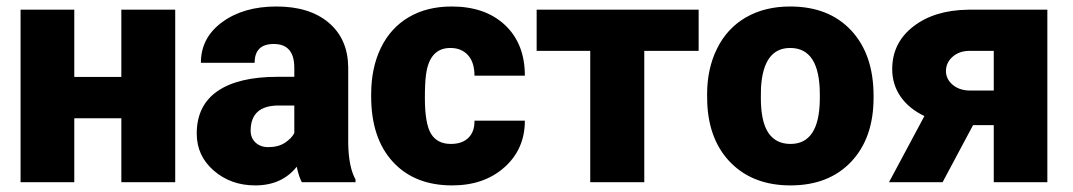

<svg xmlns="http://www.w3.org/2000/svg" viewBox="-20 -558 3286 588"><path d="M516.6 0H351.6V-195.8H207.5V0H43V-528.3H207.5V-322.3H351.6V-528.3H516.6Z M904.3 0Q895.5 -16.1 888.7 -47.4Q843.3 9.8 761.7 9.8Q687 9.8 634.8 -35.4Q582.5 -80.6 582.5 -148.9Q582.5 -234.9 646 -278.8Q709.5 -322.8 830.6 -322.8H881.3V-350.6Q881.3 -423.3 818.4 -423.3Q759.8 -423.3 759.8 -365.7H595.2Q595.2 -442.4 660.4 -490.2Q725.6 -538.1 826.7 -538.1Q927.7 -538.1 986.3 -488.8Q1044.9 -439.5 1046.4 -353.5V-119.6Q1047.4 -46.9 1068.8 -8.3V0ZM801.3 -107.4Q832 -107.4 852.3 -120.6Q872.6 -133.8 881.3 -150.4V-234.9H833.5Q747.6 -234.9 747.6 -157.7Q747.6 -135.3 762.7 -121.3Q777.8 -107.4 801.3 -107.4Z M1360.8 -117.2Q1395.5 -117.2 1414.6 -136Q1433.6 -154.8 1433.1 -188.5H1587.4Q1587.4 -101.6 1525.1 -45.9Q1462.9 9.8 1364.7 9.8Q1249.5 9.8 1183.1 -62.5Q1116.7 -134.8 1116.7 -262.7V-269.5Q1116.7 -349.6 1146.2 -410.9Q1175.8 -472.2 1231.4 -505.1Q1287.1 -538.1 1363.3 -538.1Q1466.3 -538.1 1526.9 -481Q1587.4 -423.8 1587.4 -326.2H1433.1Q1433.1 -367.2 1413.1 -389.2Q1393.1 -411.1 1359.4 -411.1Q1295.4 -411.1 1284.7 -329.6Q1281.2 -303.7 1281.2 -258.3Q1281.2 -178.7 1300.3 -147.9Q1319.3 -117.2 1360.8 -117.2Z M2119.6 -402.3H1953.1V0H1787.6V-402.3H1623.5V-528.3H2119.6Z M2145.5 -269Q2145.5 -348.1 2176.3 -409.9Q2207 -471.7 2264.6 -504.9Q2322.3 -538.1 2399.9 -538.1Q2518.6 -538.1 2586.9 -464.6Q2655.3 -391.1 2655.3 -264.6V-258.8Q2655.3 -135.3 2586.7 -62.7Q2518.1 9.8 2400.9 9.8Q2288.1 9.8 2219.7 -57.9Q2151.4 -125.5 2146 -241.2ZM2310.1 -258.8Q2310.1 -185.5 2333 -151.4Q2356 -117.2 2400.9 -117.2Q2488.8 -117.2 2490.7 -252.4V-269Q2490.7 -411.1 2399.9 -411.1Q2317.4 -411.1 2310.5 -288.6Z M3187.5 -528.3V0H3023.4V-174.8H2960L2866.7 0H2702.6L2811 -202.6Q2763.7 -225.1 2738 -262.2Q2712.4 -299.3 2712.4 -346.2Q2712.4 -426.8 2776.9 -476.8Q2841.3 -526.9 2944.8 -528.3ZM2877 -340.3Q2877 -316.4 2896.7 -299.1Q2916.5 -281.7 2947.8 -280.8H3023.4V-402.3H2950.2Q2918 -402.3 2897.5 -384.3Q2877 -366.2 2877 -340.3Z"/></svg>

Font: Roboto
Style: Regular
Weight: 900
Designer: Google
Version: Version 2.001171; 2014